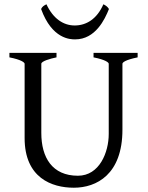

<svg xmlns="http://www.w3.org/2000/svg" viewBox="-20 -862 693 897"><path d="M623 -594V-615H417V-594C473 -583 488 -570 488 -564V-236C488 -151 445 -41 344 -41C224 -41 173 -126 173 -241V-564C173 -576 214 -588 244 -594V-615H24V-594C80 -583 95 -570 95 -564V-217C95 -31 222 15 325 15C431 15 552 -47 552 -256V-564C552 -570 564 -582 623 -594ZM463 -842C433 -773 383 -743 329 -743C276 -743 228 -775 197 -842C185 -836 178 -832 172 -820C223 -679 309 -678 331 -678C426 -678 470 -772 489 -820C482 -831 475 -836 463 -842Z"/></svg>

Font: Temporarium
Style: Regular
Weight: 400
Version: Version 1.1